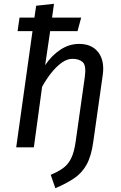

<svg xmlns="http://www.w3.org/2000/svg" viewBox="-20 -768 633 1001"><path d="M392.4 -539.1Q459.4 -539.1 492.9 -494.7Q526.4 -450.2 515.4 -375.2L466.4 -29.5Q456.4 44.7 432.2 88.9Q408.1 133 367.9 160.6Q327.7 188.2 268.6 213.1L244.4 143.4Q282.3 127.5 308.3 109Q334.3 90.5 350.4 58.6Q366.4 26.7 374.4 -29.1L422.3 -367.7Q430.3 -426.5 411.4 -443.9Q392.6 -461.3 357.8 -461.3Q329 -461.3 300.6 -440.4Q272.3 -419.5 246.3 -386.6Q220.4 -353.6 199.5 -315.6L156.5 0H64.5L149.5 -605.8H71.7L81.8 -676.2H159.5L168.5 -738.1L261.5 -748.2L251.5 -676.2H403.3L384.2 -605.8H241.5L215.5 -428.2Q248.5 -478.2 294.5 -508.7Q340.5 -539.1 392.4 -539.1Z"/></svg>

Font: Fira Sans Variable
Style: Italic
Weight: 397
Italic angle: -8°
Designer: Carrois Corporate & Edenspiekermann AG
Foundry: Carrois Corporate GbR & Edenspiekermann AG
Version: Version 4.202